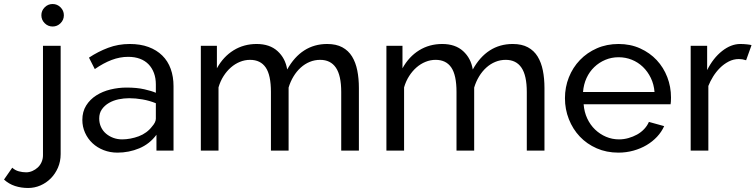

<svg xmlns="http://www.w3.org/2000/svg" viewBox="-143 -750 3762 956"><path d="M-3 186Q-38 186 -68.5 176Q-99 166 -123 144L-82 85Q-68 98 -49.5 103Q-31 108 -13 108Q3 108 18 101.5Q33 95 45 84Q57 73 64 57Q71 41 71 23V-522H159V17Q159 54 145.5 85Q132 116 109.5 138.5Q87 161 58 173.5Q29 186 -3 186ZM63 -674Q63 -697 79.5 -713.5Q96 -730 119 -730Q142 -730 158.5 -713.5Q175 -697 175 -674Q175 -651 158.5 -634.5Q142 -618 119 -618Q96 -618 79.5 -634.5Q63 -651 63 -674Z M636 0V-79Q602 -33 550.5 -11.5Q499 10 442 10Q405 10 373 -2.5Q341 -15 317.5 -37Q294 -59 280.5 -89Q267 -119 267 -153Q267 -194 286 -224.5Q305 -255 336.5 -275Q368 -295 407.5 -304.5Q447 -314 487 -314Q538 -314 575.5 -305.5Q613 -297 633 -288V-330Q633 -361 623.5 -386.5Q614 -412 596.5 -430Q579 -448 553.5 -457.5Q528 -467 495 -467Q454 -467 413 -451.5Q372 -436 329 -406L300 -463Q345 -493 395.5 -512Q446 -531 503 -531Q556 -531 596.5 -516Q637 -501 665 -473.5Q693 -446 707 -407Q721 -368 721 -321V0ZM614 -120Q623 -130 628 -140Q633 -150 633 -159V-236Q601 -249 566.5 -255Q532 -261 500 -261Q474 -261 447.5 -255.5Q421 -250 399.5 -237.5Q378 -225 364.5 -206Q351 -187 351 -160Q351 -137 360 -117.5Q369 -98 385 -84.5Q401 -71 421.5 -63.5Q442 -56 465 -56Q485 -56 506.5 -60Q528 -64 548 -71.5Q568 -79 585 -91.5Q602 -104 614 -120Z M1644 0H1556V-292Q1556 -374 1529.5 -413Q1503 -452 1451 -452Q1424 -452 1399.5 -442Q1375 -432 1354.5 -413.5Q1334 -395 1318.5 -369.5Q1303 -344 1294 -314V0H1206V-292Q1206 -376 1180 -414Q1154 -452 1102 -452Q1076 -452 1051.5 -442Q1027 -432 1006.5 -414Q986 -396 970 -371Q954 -346 945 -315V0H857V-522H937V-410Q969 -468 1020 -499.5Q1071 -531 1135 -531Q1200 -531 1239 -495.5Q1278 -460 1287 -404Q1322 -467 1372 -499Q1422 -531 1486 -531Q1531 -531 1561.5 -514.5Q1592 -498 1610 -468.5Q1628 -439 1636 -399Q1644 -359 1644 -312Z M2568 0H2480V-292Q2480 -374 2453.5 -413Q2427 -452 2375 -452Q2348 -452 2323.5 -442Q2299 -432 2278.5 -413.5Q2258 -395 2242.5 -369.5Q2227 -344 2218 -314V0H2130V-292Q2130 -376 2104 -414Q2078 -452 2026 -452Q2000 -452 1975.5 -442Q1951 -432 1930.5 -414Q1910 -396 1894 -371Q1878 -346 1869 -315V0H1781V-522H1861V-410Q1893 -468 1944 -499.5Q1995 -531 2059 -531Q2124 -531 2163 -495.5Q2202 -460 2211 -404Q2246 -467 2296 -499Q2346 -531 2410 -531Q2455 -531 2485.5 -514.5Q2516 -498 2534 -468.5Q2552 -439 2560 -399Q2568 -359 2568 -312Z M2936 10Q2877 10 2828 -11.5Q2779 -33 2744 -70Q2709 -107 2689.5 -156.5Q2670 -206 2670 -261Q2670 -316 2689.5 -365Q2709 -414 2744.5 -451Q2780 -488 2829 -509.5Q2878 -531 2937 -531Q2996 -531 3044.5 -509Q3093 -487 3127 -450.5Q3161 -414 3179.5 -366Q3198 -318 3198 -265Q3198 -254 3197.5 -245Q3197 -236 3196 -231H2763Q2766 -192 2781 -160Q2796 -128 2820 -105Q2844 -82 2874.5 -69Q2905 -56 2939 -56Q2963 -56 2986 -62.5Q3009 -69 3029 -80Q3049 -91 3064.5 -107.5Q3080 -124 3088 -143L3164 -122Q3151 -93 3128.5 -69Q3106 -45 3076.5 -27.5Q3047 -10 3011 0Q2975 10 2936 10ZM3116 -292Q3113 -330 3097.5 -362Q3082 -394 3058 -417Q3034 -440 3003 -452.5Q2972 -465 2937 -465Q2902 -465 2871 -452Q2840 -439 2816 -416Q2792 -393 2777.5 -361.5Q2763 -330 2760 -292Z M3572 -450Q3554 -456 3536 -456Q3509 -456 3485 -443.5Q3461 -431 3441.5 -411.5Q3422 -392 3407.5 -368.5Q3393 -345 3384 -322V0H3296V-522H3378V-401Q3408 -461 3452.5 -496Q3497 -531 3543 -531Q3560 -531 3578 -529Q3596 -527 3599 -525Z"/></svg>

Font: Rising Sun
Style: Regular
Weight: 400
Designer: Matt McInerney, Pablo Impallari, Rodrigo Fuenzalida (Raleway font), Stephen Hutchings (Greek), Cristiano Sobral (main ch
Foundry: The Rising Sun Project Authors
Version: Version 4.327; ttfautohint (v1.8.4.7-5d5b-dirty)